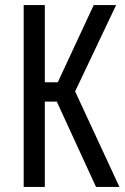

<svg xmlns="http://www.w3.org/2000/svg" viewBox="-20 -734 489 754"><path d="M73 0V-714H156V-411H207L348 -714H436L275 -375L449 0H357L203 -335H156V0Z"/></svg>

Font: Noto Sans ExtraCondensed
Style: Regular
Weight: 400
Width: 2
Designer: Monotype Design Team
Foundry: Monotype Imaging Inc.
Version: Version 2.013; ttfautohint (v1.8.4.7-5d5b)